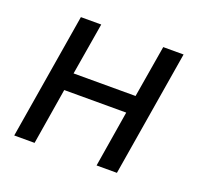

<svg xmlns="http://www.w3.org/2000/svg" viewBox="-96 -633 793 745"><g transform="rotate(20 300.0 -260.0)"><path d="M32 0 118 -520H202L166 -305H422L458 -520H542L456 0H372L410 -232H154L116 0Z"/></g></svg>

Font: Iosevka Aile Oblique
Style: Regular
Weight: 400
Italic angle: -9°
Designer: Belleve Invis
Foundry: Belleve Invis
Version: Version 31.1.0; ttfautohint (v1.8.4)